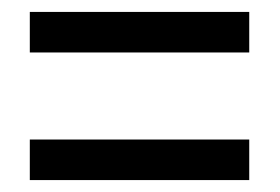

<svg xmlns="http://www.w3.org/2000/svg" viewBox="-20 -513 470 322"><path d="M30 -425H398V-493H30ZM30 -211H398V-279H30Z"/></svg>

Font: Noto Sans Gujarati ExtraCondensed
Style: Regular
Weight: 400
Width: 2
Designer: Jelle Bosma - Monotype Design Team, Universal Thirst
Foundry: Monotype Imaging Inc.
Version: Version 2.106